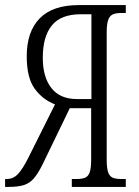

<svg xmlns="http://www.w3.org/2000/svg" viewBox="-25 -734 547 754"><path d="M-5 -31H1Q27 -31 45.5 -50.5Q64 -70 86 -114L191 -324Q142 -343 111 -386Q80 -429 80 -513Q80 -610 131 -662Q182 -714 284 -714H469V-683H452Q429 -683 417 -677Q405 -671 399.5 -654.5Q394 -638 394 -605V-108Q394 -74 399.5 -58Q405 -42 417 -36.5Q429 -31 452 -31H469V0H257V-31H275Q298 -31 310 -36.5Q322 -42 327.5 -58Q333 -74 333 -108V-309H249L142 -88Q124 -52 108 -33.5Q92 -15 69.5 -7.5Q47 0 9 0H-5ZM334 -345V-678H292Q214 -678 178.5 -634Q143 -590 143 -507Q143 -431 177 -388Q211 -345 277 -345Z"/></svg>

Font: Noto Serif CondLight
Style: Regular
Weight: 300
Width: 3
Designer: Monotype Design Team
Foundry: Monotype Imaging Inc.
Version: Version 1.001